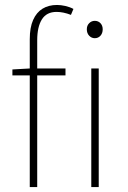

<svg xmlns="http://www.w3.org/2000/svg" viewBox="-20 -754 514 774"><path d="M100 0V-596Q100 -643 113.5 -673.5Q127 -704 151.5 -719Q176 -734 210 -734Q225 -734 243 -730Q261 -726 276 -718L266 -694Q235 -706 208 -706Q168 -706 149 -676Q130 -646 130 -592V0ZM30 -450V-474L100 -478H244V-450ZM348 0V-478H378V0ZM362 -600Q349 -600 339.5 -610Q330 -620 330 -636Q330 -651 339.5 -660.5Q349 -670 362 -670Q376 -670 385 -660.5Q394 -651 394 -636Q394 -620 385 -610Q376 -600 362 -600Z"/></svg>

Font: Source Sans 3 VF
Style: Regular
Weight: 200
Designer: Paul D. Hunt
Foundry: Adobe
Version: Version 3.046;hotconv 1.0.118;makeotfexe 2.5.65603